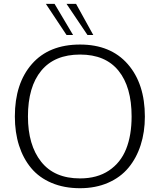

<svg xmlns="http://www.w3.org/2000/svg" viewBox="-20 -972 834 1003"><path d="M327.6 -789.1 219.7 -951.7H265.1L361.8 -789.1ZM437 -789.1 327.6 -951.7H377.4L467.3 -789.1ZM397.9 -40Q487.8 -40 549.1 -81.1Q610.4 -122.1 638.9 -193.6Q667.5 -265.1 667.5 -363.8Q667.5 -518.1 599.1 -602.5Q530.8 -687 398.4 -687Q265.1 -687 195.6 -602.8Q126 -518.6 126 -363.8Q126 -213.9 195.1 -127Q264.2 -40 397.9 -40ZM397.9 11.2Q314.9 11.2 249.8 -16.4Q184.6 -43.9 142.8 -94Q101.1 -144 79.3 -212.4Q57.6 -280.8 57.6 -363.3Q57.6 -536.1 146.7 -637.7Q235.8 -739.3 398.4 -739.3Q558.1 -739.3 647.5 -637Q736.8 -534.7 736.8 -362.8Q736.8 -282.2 714.8 -214.1Q692.9 -146 651.1 -95.7Q609.4 -45.4 544.4 -17.1Q479.5 11.2 397.9 11.2Z"/></svg>

Font: Oxygen Light
Style: Regular
Weight: 300
Designer: vernon adams
Foundry: Vernon Adams
Version: Version Release 0.2.3 webfont; ttfautohint (v0.93.3-1d66) -l